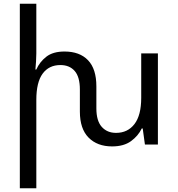

<svg xmlns="http://www.w3.org/2000/svg" viewBox="-20 -780 960 1036"><path d="M742 -492H832V0H762L750 -87H745Q726 -47 687 -18.5Q648 10 585 10Q505 10 458 -37.5Q411 -85 411 -178V-297Q411 -365 383 -397Q355 -429 306 -429Q244 -429 210 -382.5Q176 -336 176 -241V236H87V-760H176V-492Q176 -470 174.5 -449Q173 -428 171 -405H176Q194 -446 230 -474Q266 -502 328 -502Q410 -502 455 -455Q500 -408 500 -314V-195Q500 -128 529 -95.5Q558 -63 606 -63Q669 -63 705.5 -110.5Q742 -158 742 -252Z"/></svg>

Font: Go Noto Current
Style: Regular
Weight: 400
Designer: Monotype Design Team
Foundry: Monotype Imaging Inc.
Version: Version 2.007; ttfautohint (v1.8) -l 8 -r 50 -G 200 -x 14 -D